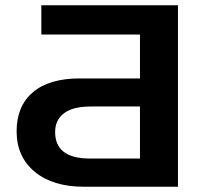

<svg xmlns="http://www.w3.org/2000/svg" viewBox="-20 -708 759 728"><path d="M43 -210.4Q43 -305.7 104.7 -358.2Q166.5 -410.6 281.7 -410.6H510.7V-577.1H136.7V-688H654.8V0H297.4Q180.7 0 111.8 -56.6Q43 -113.3 43 -210.4ZM189 -207.5Q189 -106.9 320.8 -106.9H510.7V-304.2H323.7Q256.3 -304.2 222.7 -278.6Q189 -252.9 189 -207.5Z"/></svg>

Font: Arial
Style: Bold
Weight: 700
Designer: Steve Matteson
Foundry: Ascender Corporation
Version: Version 2.00.3